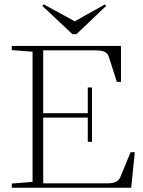

<svg xmlns="http://www.w3.org/2000/svg" viewBox="-20 -878 668 898"><path d="M318.8 -718.3 178.2 -850.1 184.1 -857.9 329.6 -778.3 470.7 -857.4 476.1 -850.1 337.9 -718.3ZM35.2 0V-19.5L132.3 -27.3V-636.2L35.2 -643.6V-663.1H545.9V-495.1H526.4L489.3 -611.3Q483.4 -629.9 468 -636.2Q452.6 -642.6 423.3 -642.6H182.1V-348.6H390.6V-468.8H410.2V-214.8H390.6V-328.1H182.1V-20.5H481.9Q530.8 -20.5 542 -47.9L590.8 -166H610.4L593.8 0Z"/></svg>

Font: Elstob ExtraLight
Style: Regular
Weight: 200
Designer: Peter S. Baker
Version: Version 1.015